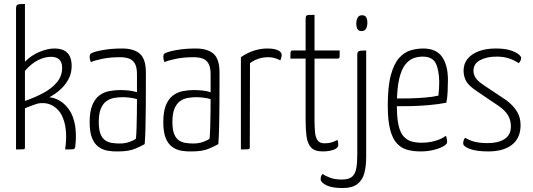

<svg xmlns="http://www.w3.org/2000/svg" viewBox="-20 -755 2694 970"><path d="M61 0V-712Q61 -724 65 -728.5Q69 -733 79 -734Q89 -735 106 -735V-443Q138 -476 180 -493Q222 -510 254 -510Q286 -510 305 -499.5Q324 -489 333 -469.5Q342 -450 342 -422Q342 -387 328.5 -360Q315 -333 295.5 -313Q276 -293 258 -281Q240 -269 229 -263Q250 -263 277.5 -248.5Q305 -234 328 -202.5Q351 -171 360 -118Q363 -96 363.5 -70Q364 -44 360 -14Q359 -7 356.5 -4Q354 -1 344 -0.5Q334 0 309 0Q316 -49 313.5 -85.5Q311 -122 302 -148Q292 -179 275 -197.5Q258 -216 239.5 -224.5Q221 -233 202.5 -234Q184 -235 171 -232Q161 -229 145.5 -223.5Q130 -218 118 -213Q106 -208 106 -208V-12Q106 -6 105 -3.5Q104 -1 94.5 -0.5Q85 0 61 0ZM106 -245Q158 -263 200.5 -286Q243 -309 268.5 -340.5Q294 -372 294 -412Q294 -468 237 -468Q207 -468 173 -451.5Q139 -435 106 -397Z M577 10Q550 11 524.5 6.5Q499 2 478.5 -12.5Q458 -27 445.5 -56.5Q433 -86 433 -138Q433 -191 446 -223Q459 -255 481 -272Q503 -289 531 -294.5Q559 -300 588 -300Q610 -300 632.5 -297.5Q655 -295 672 -289Q672 -289 672 -306Q672 -323 672 -344.5Q672 -366 672 -380Q672 -416 661 -434.5Q650 -453 631 -459.5Q612 -466 587 -466Q537 -466 497.5 -458Q458 -450 439 -441Q436 -448 434.5 -454.5Q433 -461 433 -467Q433 -473 434.5 -478Q436 -483 440 -485Q455 -494 499 -502Q543 -510 597 -510Q656 -510 686.5 -483.5Q717 -457 717 -389V-327Q717 -270 716.5 -216Q716 -162 715 -114Q714 -66 711 -27Q696 -18 663.5 -4Q631 10 577 10ZM585 -30Q612 -30 635.5 -38.5Q659 -47 667 -55Q669 -78 670 -111.5Q671 -145 671.5 -182.5Q672 -220 672 -254Q657 -259 636.5 -261.5Q616 -264 600 -264Q577 -264 555.5 -260Q534 -256 517 -243.5Q500 -231 489.5 -206Q479 -181 479 -139Q479 -101 487.5 -79Q496 -57 511 -46.5Q526 -36 545 -33Q564 -30 585 -30Z M949 10Q922 11 896.5 6.5Q871 2 850.5 -12.5Q830 -27 817.5 -56.5Q805 -86 805 -138Q805 -191 818 -223Q831 -255 853 -272Q875 -289 903 -294.5Q931 -300 960 -300Q982 -300 1004.5 -297.5Q1027 -295 1044 -289Q1044 -289 1044 -306Q1044 -323 1044 -344.5Q1044 -366 1044 -380Q1044 -416 1033 -434.5Q1022 -453 1003 -459.5Q984 -466 959 -466Q909 -466 869.5 -458Q830 -450 811 -441Q808 -448 806.5 -454.5Q805 -461 805 -467Q805 -473 806.5 -478Q808 -483 812 -485Q827 -494 871 -502Q915 -510 969 -510Q1028 -510 1058.5 -483.5Q1089 -457 1089 -389V-327Q1089 -270 1088.5 -216Q1088 -162 1087 -114Q1086 -66 1083 -27Q1068 -18 1035.5 -4Q1003 10 949 10ZM957 -30Q984 -30 1007.5 -38.5Q1031 -47 1039 -55Q1041 -78 1042 -111.5Q1043 -145 1043.5 -182.5Q1044 -220 1044 -254Q1029 -259 1008.5 -261.5Q988 -264 972 -264Q949 -264 927.5 -260Q906 -256 889 -243.5Q872 -231 861.5 -206Q851 -181 851 -139Q851 -101 859.5 -79Q868 -57 883 -46.5Q898 -36 917 -33Q936 -30 957 -30Z M1197 0V-466Q1230 -489 1264 -499.5Q1298 -510 1330 -510Q1366 -510 1384.5 -501Q1403 -492 1403 -478Q1403 -472 1401 -464Q1399 -456 1396 -450Q1385 -456 1370 -461Q1355 -466 1336 -466Q1310 -466 1286.5 -458.5Q1263 -451 1243 -436L1242 -12Q1242 -6 1240 -3.5Q1238 -1 1228.5 -0.5Q1219 0 1197 0Z M1610 10Q1569 10 1551 -10.5Q1533 -31 1528.5 -66.5Q1524 -102 1524 -148V-459H1447Q1447 -478 1447.5 -486.5Q1448 -495 1450.5 -497.5Q1453 -500 1458 -500H1524V-660Q1524 -671 1527.5 -675Q1531 -679 1540.5 -679.5Q1550 -680 1569 -680V-500H1696Q1696 -482 1696 -473Q1696 -464 1693.5 -461.5Q1691 -459 1686 -459H1569V-146Q1569 -114 1571.5 -87.5Q1574 -61 1584.5 -46Q1595 -31 1619 -31Q1641 -31 1655 -35.5Q1669 -40 1685 -48Q1687 -42 1688 -36.5Q1689 -31 1689 -23Q1689 -12 1677.5 -4.5Q1666 3 1648 6.5Q1630 10 1610 10Z M1710 195Q1656 195 1628 180.5Q1600 166 1600 151Q1600 143 1602 136.5Q1604 130 1609 124Q1626 135 1649.5 143.5Q1673 152 1708 152Q1743 152 1759 137.5Q1775 123 1780 95.5Q1785 68 1785 26V-477Q1785 -489 1789 -493.5Q1793 -498 1803 -499Q1813 -500 1830 -500V37Q1830 83 1821 118.5Q1812 154 1786 174.5Q1760 195 1710 195ZM1806 -598Q1793 -598 1786.5 -607.5Q1780 -617 1780 -638Q1781 -657 1788 -667.5Q1795 -678 1809 -678Q1824 -678 1830 -668Q1836 -658 1836 -638Q1835 -618 1828 -608Q1821 -598 1806 -598Z M2104 10Q2069 10 2038.5 2Q2008 -6 1985.5 -30Q1963 -54 1951 -100.5Q1939 -147 1939 -222Q1939 -319 1955 -377Q1971 -435 1997.5 -463.5Q2024 -492 2055.5 -501Q2087 -510 2118 -510Q2184 -510 2213.5 -467.5Q2243 -425 2243 -352Q2243 -322 2241.5 -291.5Q2240 -261 2235 -236Q2193 -228 2147 -224Q2101 -220 2060.5 -219Q2020 -218 1994.5 -218.5Q1969 -219 1969 -219V-258Q1969 -258 1993 -257.5Q2017 -257 2052.5 -258Q2088 -259 2126.5 -262Q2165 -265 2195 -272Q2197 -291 2198 -308Q2199 -325 2199 -341Q2198 -403 2181 -436Q2164 -469 2115 -469Q2093 -469 2070.5 -461.5Q2048 -454 2028 -429.5Q2008 -405 1996.5 -355.5Q1985 -306 1985 -221Q1985 -159 1993.5 -122Q2002 -85 2019 -66Q2036 -47 2059 -40.5Q2082 -34 2110 -34Q2145 -34 2177.5 -43Q2210 -52 2233 -69Q2236 -61 2237.5 -52Q2239 -43 2239 -37Q2239 -27 2220 -16Q2201 -5 2170.5 2.5Q2140 10 2104 10Z M2447 10Q2388 10 2354 -2.5Q2320 -15 2320 -31Q2320 -37 2322 -44.5Q2324 -52 2330 -59Q2353 -45 2379.5 -38.5Q2406 -32 2444 -32Q2497 -32 2529 -52.5Q2561 -73 2561 -116Q2561 -148 2546.5 -172.5Q2532 -197 2499 -220L2391 -293Q2347 -322 2334.5 -346Q2322 -370 2322 -398Q2322 -433 2342.5 -458Q2363 -483 2399.5 -496.5Q2436 -510 2484 -510Q2530 -510 2558 -501Q2586 -492 2599.5 -481Q2613 -470 2613 -462Q2613 -450 2601 -436Q2574 -453 2548 -461Q2522 -469 2488 -469Q2439 -469 2405.5 -451Q2372 -433 2372 -398Q2372 -380 2382 -363Q2392 -346 2425 -324L2539 -248Q2575 -220 2592.5 -190.5Q2610 -161 2610 -123Q2610 -58 2567 -24Q2524 10 2447 10Z"/></svg>

Font: Yanone Kaffeesatz Light
Style: Regular
Weight: 300
Designer: Yanone (Cyrillic: Daniel Pouzeot, Huerta Tipografica, and Cyreal)
Foundry: Yanone
Version: Version 2.003